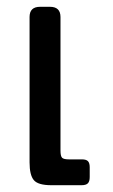

<svg xmlns="http://www.w3.org/2000/svg" viewBox="-20 -545 332 565"><path d="M67 -67V-495Q67 -525 98 -525H127Q158 -525 158 -495V-102Q158 -86 162.5 -81Q167 -76 183 -76H221Q234 -76 239 -70.5Q244 -65 244 -53V-24Q244 -11 238.5 -5.5Q233 0 220 0H131Q92 0 79.5 -15Q67 -30 67 -67Z"/></svg>

Font: Mitr Light
Style: Regular
Weight: 300
Designer: Thanarat Vachiruckul
Foundry: Cadson Demak
Version: Version 1.003